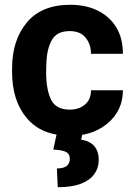

<svg xmlns="http://www.w3.org/2000/svg" viewBox="-20 -558 558 803"><path d="M221.5 225 218 146.5Q272 146.5 272 106Q272 86 256.8 77.8Q241.5 69.5 203 67.5L216.5 5Q138 -9 92.5 -63.5Q30.5 -136.5 30.5 -256.5V-271Q30.5 -390 92.2 -464Q154 -538 274 -538Q339 -538 388.5 -513.8Q438 -489.5 466 -444Q494 -398.5 494 -333H360.5Q360.5 -373 338 -400.5Q315.5 -428 271.5 -428Q214.5 -428 194 -385.5Q181.5 -360 177.2 -330Q173 -300 173 -256.5Q173 -183 193.5 -141.2Q214 -99.5 272 -99.5Q310 -99.5 335.2 -120.5Q360.5 -141.5 360.5 -180.5H494Q494 -97 431.5 -43.5Q386 -4.5 323.5 6L319.5 26Q392.5 38 393 110.5Q393 144 374.5 170Q356 196 318 210.5Q280 225 221.5 225Z"/></svg>

Font: Roberto Sans
Style: Bold
Weight: 700
Designer: Google (font) & Cristiano Sobral (main changes)
Version: Version 1.000;October 12, 2021;FontCreator 14.0.0.2814 64-bi